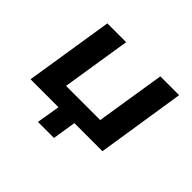

<svg xmlns="http://www.w3.org/2000/svg" viewBox="-145 -697 1025 1025"><g transform="rotate(45 368.0 -184.0)"><path d="M246 133 268 0H57L136 -501H278L216 -109H474L536 -501H678L600 0H388L367 133Z"/></g></svg>

Font: Nunito Sans 7pt SemiExpanded
Style: Bold Italic
Weight: 700
Width: 6
Italic angle: -9°
Designer: Vernon Adams
Foundry: Vernon Adams
Version: Version 3.101;gftools[0.9.27]